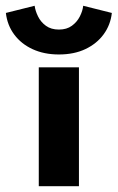

<svg xmlns="http://www.w3.org/2000/svg" viewBox="-102 -643 406 663"><path d="M31.9 0V-410.5H170.6V0ZM284.2 -598.3Q279.7 -557.2 256.1 -524.8Q232.6 -492.4 193.2 -473.6Q153.9 -454.9 101.4 -454.9Q50.6 -454.9 11 -473Q-28.5 -491.1 -52.7 -523.5Q-76.9 -555.9 -81.7 -598.3L17.6 -623.1Q19.9 -605.6 29.3 -586.4Q38.6 -567.1 56.5 -554Q74.4 -540.9 101.4 -540.9Q128.4 -540.9 146.2 -554Q164.1 -567.1 173.8 -586.4Q183.5 -605.6 185.3 -623.1Z"/></svg>

Font: League Spartan Extralight
Style: Regular
Weight: 200
Foundry: The League of Moveable Type
Version: Version 2.300; ttfautohint (v1.8.3)